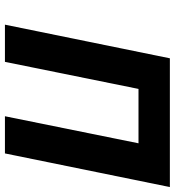

<svg xmlns="http://www.w3.org/2000/svg" viewBox="14 -706 692 759"><g transform="rotate(90 359.5 -326.0)"><path d="M77 0 210 -652H719L586 0H439L546 -528H331L224 0Z"/></g></svg>

Font: mr_Source Sans Pro
Style: Bold Italic
Weight: 700
Italic angle: -11°
Designer: Paul D. Hunt
Foundry: Adobe Systems Incorporated
Version: Version 1.036;July 10, 2024;FontCreator 11.5.0.2430 64-bit